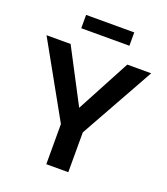

<svg xmlns="http://www.w3.org/2000/svg" viewBox="-160 -1012 980 1124"><g transform="rotate(20 330.0 -450.5)"><path d="M154 -710 329 -376 507 -710H656L398 -248V0H261V-250L4 -710ZM181 -818V-901H481V-818Z"/></g></svg>

Font: Raleway
Style: Bold
Weight: 700
Designer: Matt McInerney, Pablo Impallari, Rodrigo Fuenzalida
Foundry: Matt McInerney, Pablo Impallari, Rodrigo Fuenzalida
Version: Version 4.026